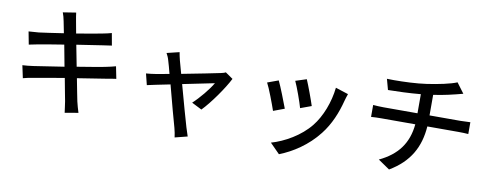

<svg xmlns="http://www.w3.org/2000/svg" viewBox="-69 -1114 3961 1554"><g transform="rotate(10 1912.0 -336.5)"><path d="M844 -393C822 -386 791 -380 754 -372C708 -363 623 -349 531 -334L497 -509C583 -522 663 -534 706 -541C732 -545 765 -550 782 -552L764 -652C745 -646 715 -640 685 -634C648 -626 567 -613 480 -598C470 -648 464 -684 462 -696C457 -717 454 -747 451 -765L344 -748C352 -727 358 -705 363 -679C366 -665 373 -631 382 -583C295 -570 216 -558 181 -554C151 -552 124 -550 98 -548L118 -443C212 -463 306 -478 401 -493L434 -317C331 -301 233 -286 186 -279C160 -275 120 -271 96 -270L118 -167C139 -173 167 -179 206 -185C251 -194 348 -210 452 -228C468 -139 483 -67 487 -43C492 -14 495 16 500 50L610 31C600 2 592 -32 585 -59C579 -85 566 -157 549 -243C638 -257 722 -271 771 -278C808 -284 842 -291 864 -293Z M1585 -168C1652 -236 1749 -374 1790 -456L1728 -499C1718 -493 1701 -489 1687 -486C1653 -478 1503 -449 1374 -424L1345 -529C1339 -553 1334 -576 1331 -595L1228 -570C1238 -553 1247 -532 1253 -509C1259 -489 1270 -452 1281 -407C1229 -398 1189 -390 1176 -388C1145 -383 1120 -380 1093 -378L1116 -286C1142 -292 1218 -308 1304 -325C1339 -191 1382 -31 1396 16C1403 41 1408 69 1411 92L1514 66C1508 48 1496 12 1491 -5C1477 -50 1433 -209 1396 -344C1516 -369 1633 -392 1656 -397C1626 -344 1556 -259 1502 -210Z M2383 -558 2293 -529C2315 -483 2358 -363 2370 -318L2460 -351C2447 -393 2401 -518 2383 -558ZM2627 -531C2614 -410 2566 -286 2500 -204C2421 -105 2294 -33 2186 -2L2266 79C2374 37 2492 -39 2580 -152C2647 -237 2688 -338 2714 -440C2718 -456 2724 -473 2732 -497ZM2161 -509 2071 -476C2092 -439 2141 -309 2158 -258L2249 -292C2230 -343 2183 -465 2161 -509Z M2948 -446V-348C2972 -350 3006 -351 3035 -351H3311C3296 -193 3218 -89 3070 -19L3165 46C3328 -50 3398 -182 3410 -351H3668C3693 -351 3724 -350 3747 -348V-445C3726 -444 3686 -442 3666 -442H3412V-611C3493 -622 3572 -641 3651 -662L3589 -745C3541 -724 3436 -702 3345 -689C3264 -677 3158 -673 3080 -673C3058 -673 3037 -673 3021 -674L3045 -586C3115 -587 3219 -590 3313 -599V-442H3034C3005 -442 2971 -444 2948 -446Z"/></g></svg>

Font: Kinto Sans Med
Style: Regular
Weight: 500
Designer: Authors: Ryoko NISHIZUKA  (kana & ideographs); Paul D. Hunt (Latin, Greek & Cyrillic); Wenlong ZHANG  (bopomofo); Sandol
Foundry: Adobe Systems Incorporated, ookami Inc.
Version: Version 0.001